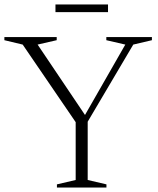

<svg xmlns="http://www.w3.org/2000/svg" viewBox="-22 -835 704 855"><path d="M79 -636.5 -2.5 -656V-670H230.5V-656L145.5 -636.5L356.5 -323L536 -636.5L451.5 -656V-670H654.5V-656L571.5 -636.5L368.5 -293V-33.5L452 -14V0H231.5V-14L315 -33.5V-291ZM225 -781V-815H459V-781Z"/></svg>

Font: Newsreader Text Light
Style: Regular
Weight: 300
Designer: Hugues Gentile
Foundry: Production Type
Version: Version 1.001